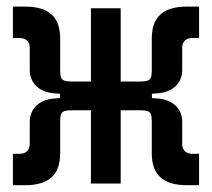

<svg xmlns="http://www.w3.org/2000/svg" viewBox="-20 -542 626 567"><path d="M18.1 4.9H53.7C121.1 4.9 157.7 -22.9 157.7 -88.9V-171.9V-173.3C157.7 -207.5 157.7 -216.3 192.4 -216.3H248.5V0H336.4V-216.3H393.6C428.2 -216.3 428.2 -207.5 428.2 -173.3V-171.9V-88.9C428.2 -22.9 464.8 4.9 532.2 4.9H567.9V-87.9H546.9C532.2 -87.9 518.1 -96.2 518.1 -116.7V-182.1C518.1 -224.1 486.8 -247.6 447.3 -251L428.7 -252.4V-265.1L447.3 -266.6C486.8 -270 518.1 -293.5 518.1 -335.4V-400.9C518.1 -421.4 532.2 -429.7 546.9 -429.7H567.9V-522.5H532.2C464.8 -522.5 428.2 -494.6 428.2 -428.7V-345.7V-344.2C428.2 -310.1 428.2 -301.3 393.6 -301.3H336.4V-517.6H248.5V-301.3H192.4C157.7 -301.3 157.7 -310.1 157.7 -344.2V-345.7V-428.7C157.7 -494.6 121.1 -522.5 53.7 -522.5H18.1V-429.7H39.1C53.7 -429.7 67.9 -421.4 67.9 -400.9V-335.4C67.9 -293.5 99.1 -270 138.7 -266.6L157.2 -265.1V-252.4L138.7 -251C99.1 -247.6 67.9 -224.1 67.9 -182.1V-116.7C67.9 -96.2 53.7 -87.9 39.1 -87.9H18.1Z"/></svg>

Font: CaskaydiaCove Nerd Font
Style: Regular
Weight: 400
Designer: Aaron Bell
Foundry: Saja Typeworks
Version: Version 2111.1;Nerd Fonts 2.3.3